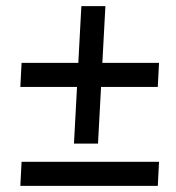

<svg xmlns="http://www.w3.org/2000/svg" viewBox="-20 -603 570 623"><path d="M50 -399H496L492 -321H46ZM322 -583 298 -137H220L244 -583ZM50 -78H496L492 0H46Z"/></svg>

Font: Lora
Style: Bold Italic
Weight: 700
Italic angle: -3°
Designer: Olga Karpushina, Alexei Vanyashin (Cyrillic)
Foundry: Cyreal
Version: Version 3.004